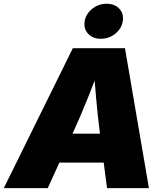

<svg xmlns="http://www.w3.org/2000/svg" viewBox="-49 -978 854 998"><path d="M-29.3 0 329.6 -727.5H600.6L725.1 0H507.3L470.7 -282.2Q459 -374 450.4 -469.7Q441.9 -565.4 436 -663.1H483.9Q446.3 -565.4 408 -469.7Q369.6 -374 327.6 -282.2L199.2 0ZM169.9 -132.8 194.8 -283.2H595.2L570.3 -132.8ZM475.1 -776.4Q433.1 -776.4 408.9 -802.7Q384.8 -829.1 391.1 -867.7Q397.5 -906.2 430.4 -932.4Q463.4 -958.5 505.4 -958.5Q547.4 -958.5 571.5 -932.4Q595.7 -906.2 588.9 -867.7Q583 -829.1 550 -802.7Q517.1 -776.4 475.1 -776.4Z"/></svg>

Font: Inter 20pt Black
Style: Italic
Weight: 900
Italic angle: -9.3988°
Version: Version 4.001;git-66647c0bb